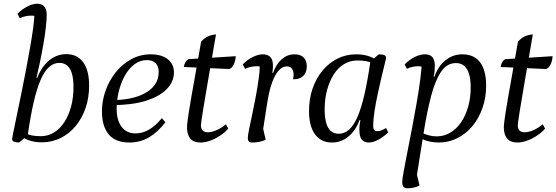

<svg xmlns="http://www.w3.org/2000/svg" viewBox="-20 -754 2990 1032"><path d="M83 12Q67 12 56 8Q45 4 45 -8Q45 -11 51.5 -42.5Q58 -74 68.5 -125Q79 -176 92 -238.5Q105 -301 117.5 -367Q130 -433 141 -494.5Q152 -556 158.5 -605Q165 -654 165 -682L181 -663Q175 -667 167 -668.5Q159 -670 148 -670Q134 -670 118.5 -667Q103 -664 86 -656L74 -680Q99 -705 128 -719.5Q157 -734 179 -734Q205 -734 218 -719Q231 -704 231 -675Q231 -648 226.5 -608Q222 -568 214 -521Q206 -474 196 -426Q186 -378 176 -335H180Q204 -397 245 -430Q286 -463 336 -463Q395 -463 427 -419.5Q459 -376 459 -294Q459 -229 440 -173.5Q421 -118 386.5 -76.5Q352 -35 305.5 -12Q259 11 205 11Q165 11 133.5 -0.5Q102 -12 75 -37L78 -65Q89 -55 116.5 -38.5Q144 -22 199 -22Q238 -22 270 -41.5Q302 -61 325.5 -97Q349 -133 362 -181Q375 -229 375 -286Q375 -328 367 -357Q359 -386 342 -401Q325 -416 299 -416Q269 -416 244 -394Q219 -372 198.5 -325Q178 -278 161 -204.5Q144 -131 129 -27Z M676 12Q600 12 564 -32Q528 -76 528 -155Q528 -212 547.5 -267Q567 -322 602.5 -366Q638 -410 686 -436Q734 -462 790 -462Q849 -462 882 -435.5Q915 -409 915 -365Q915 -315 876 -275Q837 -235 763 -212Q689 -189 583 -189L585 -216Q633 -216 677 -224.5Q721 -233 756.5 -251.5Q792 -270 812.5 -299Q833 -328 833 -368Q833 -398 816 -414.5Q799 -431 770 -431Q732 -431 701.5 -407.5Q671 -384 650 -345.5Q629 -307 618 -260.5Q607 -214 607 -169Q607 -108 633.5 -72.5Q660 -37 709 -37Q747 -37 781.5 -57.5Q816 -78 850 -119L869 -97Q828 -43 780.5 -15.5Q733 12 676 12Z M1058 12Q1021 12 1003 -9Q985 -30 985 -72Q985 -81 987.5 -100Q990 -119 995 -152Q1000 -185 1009 -236Q1018 -287 1031 -359.5Q1044 -432 1061 -530Q1078 -549 1097 -558Q1116 -567 1141 -569Q1122 -461 1108.5 -381Q1095 -301 1085.5 -246Q1076 -191 1070.5 -156Q1065 -121 1062.5 -103.5Q1060 -86 1060 -82Q1060 -43 1097 -43Q1119 -43 1145.5 -55Q1172 -67 1194 -86L1207 -63Q1190 -43 1164 -25.5Q1138 -8 1110 2Q1082 12 1058 12ZM1211 -383 968 -394Q970 -409 977.5 -421Q985 -433 994 -436L1247 -452Q1247 -441 1243 -425.5Q1239 -410 1231 -398Q1223 -386 1211 -383Z M1336 12Q1323 12 1317.5 6Q1312 0 1312 -12Q1312 -26 1319 -60Q1326 -94 1336 -140.5Q1346 -187 1355.5 -238.5Q1365 -290 1371.5 -339Q1378 -388 1376 -426L1392 -392Q1391 -394 1381 -396Q1371 -398 1360 -398Q1346 -398 1330 -395Q1314 -392 1297 -384L1285 -408Q1310 -434 1339.5 -448Q1369 -462 1391 -462Q1420 -462 1433.5 -447Q1447 -432 1447 -403Q1447 -394 1446.5 -384Q1446 -374 1444 -362H1448Q1464 -409 1494 -435.5Q1524 -462 1564 -462Q1595 -462 1612 -445Q1629 -428 1629 -397Q1629 -364 1609.5 -345.5Q1590 -327 1555 -328Q1557 -335 1557.5 -341Q1558 -347 1558 -353Q1558 -373 1549 -385Q1540 -397 1521 -397Q1486 -397 1458.5 -346.5Q1431 -296 1417 -205L1391 -38L1388 -90L1408 -3Q1395 4 1375.5 8Q1356 12 1336 12Z M1764 12Q1706 12 1673.5 -31.5Q1641 -75 1641 -157Q1641 -222 1660 -277.5Q1679 -333 1713.5 -374.5Q1748 -416 1794 -439Q1840 -462 1894 -462Q1935 -462 1966.5 -450.5Q1998 -439 2025 -414L2022 -386Q2010 -397 1983 -413Q1956 -429 1901 -429Q1862 -429 1829.5 -409.5Q1797 -390 1774 -354Q1751 -318 1738 -270Q1725 -222 1725 -165Q1725 -124 1733 -94.5Q1741 -65 1758 -50Q1775 -35 1801 -35Q1831 -35 1856 -57Q1881 -79 1901.5 -126Q1922 -173 1939 -247Q1956 -321 1971 -424L2016 -462Q2033 -462 2044 -458.5Q2055 -455 2055 -443Q2055 -439 2048 -411Q2041 -383 2031 -341Q2021 -299 2010.5 -250.5Q2000 -202 1993 -156.5Q1986 -111 1986 -76Q1986 -62 1991 -55.5Q1996 -49 2008 -49Q2019 -49 2030.5 -53.5Q2042 -58 2055 -66L2067 -43Q2042 -18 2013.5 -3Q1985 12 1962 12Q1937 12 1924.5 -4Q1912 -20 1912 -51Q1911 -63 1912.5 -78Q1914 -93 1917 -109H1913Q1891 -51 1852 -19.5Q1813 12 1764 12Z M2173 258Q2154 258 2148 249Q2142 240 2142 222Q2142 210 2149.5 168.5Q2157 127 2169 66.5Q2181 6 2194.5 -64Q2208 -134 2220 -203.5Q2232 -273 2239.5 -331.5Q2247 -390 2247 -426L2262 -392Q2261 -394 2248.5 -396Q2236 -398 2230 -398Q2215 -398 2199 -395Q2183 -392 2167 -384L2155 -408Q2181 -434 2210 -448Q2239 -462 2264 -462Q2291 -462 2304 -447Q2317 -432 2317 -403Q2317 -388 2316 -373Q2315 -358 2311 -342H2315Q2336 -400 2375.5 -431Q2415 -462 2465 -462Q2528 -462 2560.5 -419Q2593 -376 2593 -294Q2593 -230 2573.5 -174Q2554 -118 2519.5 -76.5Q2485 -35 2438.5 -11.5Q2392 12 2338 12Q2313 12 2288 6.5Q2263 1 2239 -11L2229 -47Q2263 -33 2283.5 -27Q2304 -21 2327 -21Q2367 -21 2400.5 -41Q2434 -61 2458.5 -97Q2483 -133 2496.5 -181Q2510 -229 2510 -285Q2510 -326 2501.5 -355Q2493 -384 2475.5 -399.5Q2458 -415 2431 -415Q2382 -415 2350.5 -368Q2319 -321 2297 -237Q2275 -153 2257 -40Q2239 73 2218 205L2214 156L2235 243Q2223 250 2205 254Q2187 258 2173 258Z M2761 12Q2724 12 2706 -9Q2688 -30 2688 -72Q2688 -81 2690.5 -100Q2693 -119 2698 -152Q2703 -185 2712 -236Q2721 -287 2734 -359.5Q2747 -432 2764 -530Q2781 -549 2800 -558Q2819 -567 2844 -569Q2825 -461 2811.5 -381Q2798 -301 2788.5 -246Q2779 -191 2773.5 -156Q2768 -121 2765.5 -103.5Q2763 -86 2763 -82Q2763 -43 2800 -43Q2822 -43 2848.5 -55Q2875 -67 2897 -86L2910 -63Q2893 -43 2867 -25.5Q2841 -8 2813 2Q2785 12 2761 12ZM2914 -383 2671 -394Q2673 -409 2680.5 -421Q2688 -433 2697 -436L2950 -452Q2950 -441 2946 -425.5Q2942 -410 2934 -398Q2926 -386 2914 -383Z"/></svg>

Font: Petrona
Style: Italic
Weight: 400
Italic angle: -9°
Designer: Ringo R. Seeber
Foundry: Ringo R. Seeber
Version: Version 2.001; ttfautohint (v1.8.3)